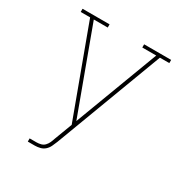

<svg xmlns="http://www.w3.org/2000/svg" viewBox="-171 -863 942 991"><g transform="rotate(30 300.0 -367.5)"><path d="M134 0V-19H175Q188 -19 201 -22.5Q214 -26 223 -35.5Q232 -45 237.5 -57Q243 -69 247 -82L287 -188L92 -716H36V-735H197V-716H114L298 -217L486 -716H403V-735H564V-716H508L267 -75Q261 -60 254 -45Q247 -30 235 -19Q223 -8 207 -4Q191 0 175 0Z"/></g></svg>

Font: Iosevka Etoile Thin
Style: Regular
Weight: 100
Designer: Belleve Invis
Foundry: Belleve Invis
Version: Version 22.1.2; ttfautohint (v1.8.4)